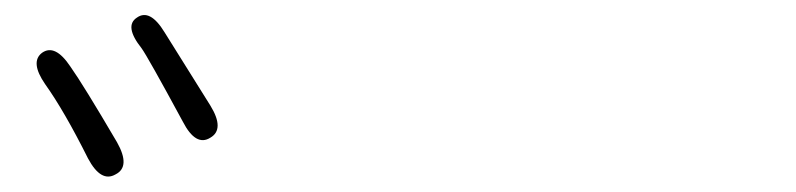

<svg xmlns="http://www.w3.org/2000/svg" viewBox="-20 -847 1040 251"><path d="M131 -619Q112 -608 95 -640Q64 -702 39 -737Q19 -766 35 -778Q52 -790 72 -760Q89 -736 133 -661Q151 -629 131 -619ZM255 -667Q236 -655 219 -688Q173 -773 165 -784Q142 -813 159 -824Q176 -836 195 -805L255 -709Q274 -678 255 -667Z"/></svg>

Font: Resource Han Rounded KR Light
Style: Regular
Weight: 300
Designer: Cyano Hao (round all glyphs); Ryoko NISHIZUKA 西塚涼子 (kana, bopomofo & ideographs); Paul D. Hunt (Latin, Greek & Cyrillic)
Foundry: Cyano Hao
Version: 0.990